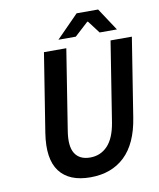

<svg xmlns="http://www.w3.org/2000/svg" viewBox="-91 -899 815 983"><g transform="rotate(-10 316.5 -407.5)"><path d="M259.8 -710 375 -827.1H486.8L564 -710H474.1L424.8 -774.9H420.9L350.1 -710ZM299.8 12.2Q189.5 12.2 139.9 -53.2Q90.3 -118.7 110.8 -251L175.8 -660.2H292L226.1 -244.1Q212.9 -164.1 236.8 -126Q260.7 -87.9 315.9 -87.9Q370.1 -87.9 406.5 -126.2Q442.9 -164.6 456.1 -244.1L522 -660.2H632.8L567.9 -251Q547.4 -118.7 478.5 -53.2Q409.7 12.2 299.8 12.2Z"/></g></svg>

Font: Office Code Pro Medium Italic
Style: Regular
Weight: 500
Italic angle: -9°
Designer: Nathan Rutzky & Paul D. Hunt
Foundry: Adobe Systems Incorporated
Version: Version 1.004;PS 001.004;hotconv 1.0.70;makeotf.lib2.5.58329